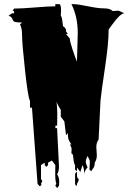

<svg xmlns="http://www.w3.org/2000/svg" viewBox="-20 -760 651 944"><path d="M304.7 -95.2 296.4 -163.1 278.8 -186V-219.7Q265.1 -239.7 258.3 -259.3Q261.7 -222.7 261.7 -200.2Q261.7 -177.7 261.2 -161.4Q260.7 -145 260.7 -140.6Q257.8 -143.6 254.9 -143.6Q252 -143.6 252 -129.9H260.7L270 57.6Q270 84.5 260.7 96.7Q271 112.3 271 130.9Q271 149.4 270 153.3L260.7 164.6L252 153.3L256.8 143.1Q251.5 129.4 251.5 94.5Q251.5 59.6 252 51.8L235.4 29.3L216.3 39.6V51.8L208 60.5L199.7 51.8V39.6L181.6 51.8V119.6L188 130.4L181.6 143.1Q183.6 144 183.6 146.7Q183.6 149.4 180.9 152.3Q178.2 155.3 176.3 155.3Q174.3 155.3 172.4 153.3L164.6 143.1L137.2 -230.5H127.4V-265.1Q118.2 -276.4 103.3 -412.1Q88.4 -547.9 88.4 -586.9Q88.4 -626 78.1 -638.7L87.9 -649.4Q52.7 -649.4 47.4 -655.5Q42 -661.6 41 -666Q37.6 -677.2 22 -683.1L39.6 -694.8H48.8Q49.8 -695.8 49.8 -698.5Q49.8 -701.2 47.9 -704.3Q45.9 -707.5 44.7 -707.5Q43.5 -707.5 42 -705.6L48.8 -717.8Q85 -717.8 152.3 -723.4Q219.7 -729 252 -729V-739.7H270Q280.3 -739.7 280.3 -709L278.8 -683.1Q284.2 -676.3 285.9 -661.9Q287.6 -647.5 289.1 -637.2Q290.5 -627 296.4 -627L304.7 -615.2V-605.5L313.5 -592.8H304.7L323.2 -570.3Q323.2 -557.1 336.4 -517.3Q349.6 -477.5 358.4 -457L362.3 -596.2Q362.3 -678.7 331.1 -739.7H340.3Q362.3 -739.7 412.4 -729.2Q462.4 -718.8 492.2 -718.8Q522 -718.8 533.7 -705.6L561 -707.5Q564.5 -707.5 577.1 -701.4Q589.8 -695.3 591.3 -694.8Q571.3 -693.8 533.2 -641.1Q516.6 -618.2 514.2 -615.2Q514.2 -546.9 495.8 -424.8Q477.5 -302.7 474.1 -265.1L464.8 -73.7Q453.6 -59.6 453.6 -36.6L456.1 3.4Q456.1 24.4 445.8 39.6Q445.8 57.6 439 66.4Q432.1 75.2 428.7 82L419.9 74.2L421.9 32.2Q421.9 29.3 410.6 6.8Q401.9 24.4 401.9 34.7Q401.9 44.9 410.6 63.5Q399.4 72.3 393.1 96.7L394 87.9Q394 69.3 385.3 51.8L375 85.9L358.4 63.5V82L349.1 74.2V51.8Q343.8 44.9 342.3 30.3Q340.8 15.6 339.1 5.4Q337.4 -4.9 331.1 -4.9L332 -26.9Q332 -36.6 323.2 -49.8H331.1Q319.8 -65.4 316.7 -75.2Q313.5 -85 313.5 -106ZM367.2 119.6Q367.2 130.9 358.4 143.1V153.3Q355 153.3 352.1 150.1Q349.1 147 349.1 143.1V103Q349.1 85.9 358.4 85.9V96.7Q358.4 119.6 367.2 119.6Z"/></svg>

Font: Butcherman
Style: Regular
Weight: 400
Version: Version 001.003